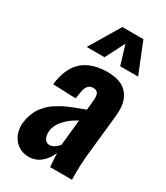

<svg xmlns="http://www.w3.org/2000/svg" viewBox="-207 -920 877 1015"><g transform="rotate(30 231.5 -412.0)"><path d="M118.7 -647 229.5 -832.5H357.9L432.6 -647H323.2L287.6 -764.6L227.5 -647ZM141.1 9.8Q102.5 9.3 74.2 -11.7Q46.9 -32.7 35.2 -64Q26.4 -87.9 25.9 -114.3Q25.9 -122.1 26.9 -129.9Q29.3 -152.3 35.6 -172.6Q42 -192.9 50 -209Q58.1 -225.1 71.3 -240.2Q84.5 -255.4 95.7 -266.1Q106.9 -276.9 125.2 -288.3Q143.6 -299.8 155.8 -306.6Q168 -313.5 189 -322.8Q210 -332 221.4 -336.4Q232.9 -340.8 254.9 -348.9Q276.9 -356.9 285.6 -360.4L291 -412.6Q292.5 -424.8 292.5 -434.6Q292 -451.2 288.1 -460.9Q281.2 -476.6 257.8 -477.1Q217.8 -477.1 210.4 -421.4L203.6 -382.3L63.5 -387.7Q64 -390.1 65.2 -398.7Q66.4 -407.2 66.4 -407.7Q82.5 -500.5 136.5 -543.9Q190.4 -587.4 282.2 -587.4Q368.2 -587.4 406.2 -540.5Q437 -502.4 436.5 -441.4Q436.5 -427.2 435.1 -411.6L406.7 -145Q401.9 -95.7 401.9 -40.5Q401.9 -20.5 402.3 0H269Q263.7 -63 263.7 -83.5Q248 -43.9 216.6 -17.1Q185.1 9.8 141.1 9.8ZM208 -99.1Q221.7 -99.1 236.6 -109.1Q251.5 -119.1 261.7 -131.3L278.3 -289.6Q235.4 -268.1 204.3 -234.4Q173.3 -200.7 168.9 -164.1Q168.5 -157.7 168.5 -151.9Q168.9 -130.9 176.8 -116.7Q187.5 -99.1 208 -99.1Z"/></g></svg>

Font: Oswald
Style: Demi-Bold
Weight: 600
Designer: Vernon Adams
Foundry: Vernon Adams
Version: 3.0; ttfautohint (v0.94.23-7a4d-dirty) -l 8 -r 50 -G 200 -x 